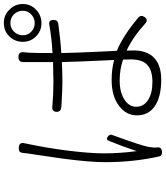

<svg xmlns="http://www.w3.org/2000/svg" viewBox="50 -910 885 1026"><g transform="rotate(-90 493.0 -396.5)"><path d="M171 13Q140 -123 140 -277Q140 -363 159 -505Q166 -556 179 -642Q184 -675 186 -688Q187 -697 189 -713Q190 -729 196.5 -734.5Q203 -740 219 -739Q250 -736 240 -705Q240 -702 238.5 -695Q237 -688 236 -684Q217 -594 203 -488Q187 -364 187 -284Q187 -196 199 -109Q225 -188 254 -258Q261 -276 278 -262Q291 -252 285 -239Q283 -233 278 -220Q229 -85 222 -48Q222 -46 221 -43Q217 -17 218 -5V-3Q219 0 219 2Q221 24 197 26Q175 28 171 13ZM581 22Q488 22 438 -13Q390 -47 390 -108Q390 -164 439 -202Q491 -243 580 -243Q634 -243 686 -230Q685 -244 684 -272Q676 -438 675 -509Q621 -506 567 -506Q525 -506 446 -511Q438 -512 434 -512Q409 -514 409 -536Q409 -562 435 -560Q503 -554 569 -554Q605 -554 675 -556V-620V-684Q675 -697 675 -709Q672 -741 702 -741Q732 -741 727 -709Q725 -693 725 -685Q723 -655 723 -559Q802 -563 874 -576Q900 -581 900 -553Q900 -531 879 -528Q793 -516 723 -512Q724 -443 731 -295Q734 -240 735 -215Q814 -183 913 -100Q928 -86 916 -68Q901 -45 880 -64Q809 -129 736 -163Q737 -149 737 -125Q737 -64 707 -26Q667 22 581 22ZM568 -25Q635 -25 664 -57Q689 -83 689 -140Q689 -166 688 -182Q636 -200 576 -200Q514 -200 475 -175Q436 -150 436 -112Q436 -72 472 -48.5Q508 -25 568 -25ZM883 -618Q841 -618 812 -647Q783 -676 783 -717Q783 -760 812 -789.5Q841 -819 883 -819Q927 -819 955 -789Q985 -761 985 -717Q985 -676 955 -647Q925 -618 883 -618ZM883 -654Q910 -654 929.5 -672.5Q949 -691 949 -717Q949 -746 930 -765Q911 -784 883 -784Q856 -784 837 -764.5Q818 -745 818 -717Q818 -691 837 -672.5Q856 -654 883 -654Z"/></g></svg>

Font: GenSenRounded TW L
Style: Regular
Weight: 300
Version: Version 1.501;PS 1;hotconv 16.6.51;makeotf.lib2.5.65220